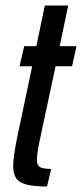

<svg xmlns="http://www.w3.org/2000/svg" viewBox="-20 -678 298 698"><path d="M28 -75Q28 -110 45 -191L97 -437H51L68 -510H112L143 -658H228L197 -510H258L242 -437H182L124 -166Q114 -116 114 -97Q114 -79 124 -71.5Q134 -64 166 -64L151 0Q101 0 74.5 -7.5Q48 -15 38 -31Q28 -47 28 -75Z"/></svg>

Font: Saira Ultra Condensed SemiBold
Style: Italic
Weight: 600
Width: 1
Italic angle: -12°
Designer: Hector Gatti with collaboration of the Omnibus-Type team
Foundry: Omnibus-Type
Version: Version 1.001; ttfautohint (v1.8)